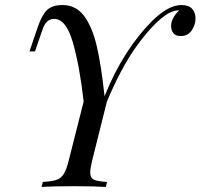

<svg xmlns="http://www.w3.org/2000/svg" viewBox="-20 -742 796 762"><path d="M756 -669Q756 -644 741 -621.5Q726 -599 697 -599Q677 -599 668 -610.5Q659 -622 659 -639Q659 -655 668 -671.5Q677 -688 691 -701H688Q661 -700 633 -679Q581 -641 520.5 -556.5Q460 -472 404 -338L346 -106Q338 -72 338 -58Q338 -36 352.5 -29Q367 -22 405 -20L400 0Q355 -3 276 -3Q189 -3 145 0L150 -20Q186 -22 204 -28Q222 -34 233 -51.5Q244 -69 253 -106L312 -339Q296 -481 269 -574Q242 -667 195 -667Q178 -667 166.5 -656Q155 -645 147 -620L119 -538H97L130 -635Q146 -682 166.5 -702Q187 -722 228 -722Q281 -722 313.5 -679Q346 -636 364 -559Q382 -482 395 -360Q432 -453 480 -528Q528 -603 582 -657Q647 -722 700 -722Q729 -722 742.5 -707Q756 -692 756 -669Z"/></svg>

Font: Playfair Display
Style: Italic
Weight: 400
Italic angle: -14°
Designer: Claus Eggers Sørensen
Foundry: Claus Eggers Sørensen
Version: Version 1.200; ttfautohint (v1.6)